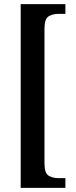

<svg xmlns="http://www.w3.org/2000/svg" viewBox="-20 -780 366 928"><path d="M80 128V-760H296V-713H262Q235 -713 215 -701Q195 -689 195 -641V9Q195 57 215 69Q235 81 262 81H296V128Z"/></svg>

Font: Noto Serif Bengali ExtraCondensed SemiBold
Style: Regular
Weight: 600
Width: 2
Designer: Juan Bruce, Universal Thirst, Indian Type Foundry and the Monotype Design Team.
Foundry: Monotype Imaging Inc.
Version: Version 2.003; ttfautohint (v1.8.4.7-5d5b)